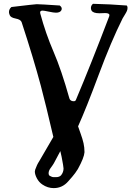

<svg xmlns="http://www.w3.org/2000/svg" viewBox="-20 -759 706 993"><path d="M417 28.3Q415 56.6 382.8 115.2Q377 125 368.7 136.2Q360.4 147.5 353.5 155.3Q346.7 163.1 340.3 170.4Q334 177.7 333 178.7Q302.7 213.9 257.8 213.9Q226.6 213.9 199.2 195.3Q181.6 183.6 170.9 163.6Q160.2 143.6 160.2 127.9Q160.2 124 162.1 118.2Q170.9 92.8 182.6 75.2L255.9 -50.8Q216.8 -218.8 191.4 -314.5Q153.3 -457 91.8 -644.5Q86.9 -658.2 61 -663.1Q35.2 -668 30.3 -680.7Q26.4 -690.4 26.4 -696.3Q26.4 -711.9 39.1 -722.7Q161.1 -737.3 169.9 -737.3Q187.5 -737.3 289.1 -730.5Q304.7 -718.8 296.9 -705.1Q290 -693.4 269.5 -693.4Q257.8 -693.4 232.9 -698.7Q208 -704.1 200.2 -704.1Q187.5 -704.1 187.5 -694.3Q187.5 -690.4 188.5 -688.5Q215.8 -586.9 256.8 -491.7Q297.9 -396.5 338.9 -250Q343.8 -235.4 361.3 -235.4Q369.1 -235.4 372.1 -241.2Q448.2 -420.9 544.9 -674.8Q545.9 -676.8 545.9 -680.7Q545.9 -691.4 523.4 -691.4Q519.5 -691.4 509.3 -690.9Q499 -690.4 494.1 -690.4Q460.9 -690.4 453.1 -705.1Q450.2 -710.9 450.2 -717.8Q450.2 -730.5 460.9 -739.3Q550.8 -737.3 635.7 -730.5Q639.6 -725.6 639.6 -718.8Q639.6 -710 636.2 -702.1Q632.8 -694.3 625.5 -682.6Q618.2 -670.9 614.3 -664.1Q554.7 -544.9 490.7 -373Q426.8 -201.2 383.8 -105.5Q386.7 -95.7 397 -67.9Q407.2 -40 412.1 -18.1Q417 3.9 417 28.3ZM257.8 157.2H269.5Q287.1 157.2 295.9 147.5Q308.6 131.8 308.6 112.3Q308.6 103.5 298.8 52.7L292 22.5L258.8 85Q255.9 90.8 240.2 112.3Q231.4 125 231.4 136.7Q231.4 146.5 237.3 150.4Q249 157.2 257.8 157.2Z"/></svg>

Font: LPEducational
Style: Medium
Weight: 500
Designer: Based on Essays1743, by John Stracke, which says:

Based on the typeface in a 1743 English translation of the essays of 
Version: Version 001.204